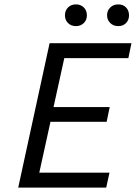

<svg xmlns="http://www.w3.org/2000/svg" viewBox="-20 -855 619 875"><path d="M276 -785Q276 -807 290 -821Q304 -835 326 -835Q348 -835 362 -821Q376 -807 376 -785Q376 -764 362 -750Q348 -736 326 -736Q304 -736 290 -750Q276 -764 276 -785ZM468 -785Q468 -807 482.5 -821Q497 -835 519 -835Q541 -835 554.5 -821Q568 -807 568 -785Q568 -764 554.5 -750Q541 -736 519 -736Q497 -736 482.5 -750Q468 -764 468 -785ZM565 -590H273L224 -367H480L466 -300H210L159 -68H479L464 0H63L206 -658H579Z"/></svg>

Font: EauTest Medium
Style: Italic
Weight: 500
Italic angle: -12°
Designer: Christian Thalmann (Catharsis Fonts)
Version: Version 0.001;PS 000.001;hotconv 1.0.88;makeotf.lib2.5.64775